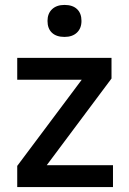

<svg xmlns="http://www.w3.org/2000/svg" viewBox="-20 -760 524 780"><path d="M50 0V-86L312 -436H50V-525H433V-441L170 -89H439V0ZM173 -675Q173 -705 191.5 -722.5Q210 -740 242 -740Q275 -740 293 -723Q311 -706 311 -675Q311 -645 292.5 -627.5Q274 -610 242 -610Q209 -610 191 -627Q173 -644 173 -675Z"/></svg>

Font: Easer Grotesk
Style: Regular
Weight: 400
Designer: Boardeaser, Bonnie Shaver-Troup, Thomas Jockin
Foundry: Lexend
Version: Version 1.008;Glyphs 3.1.2 (3151)